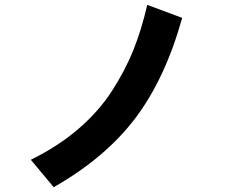

<svg xmlns="http://www.w3.org/2000/svg" viewBox="-20 -779 1040 794"><path d="M107.4 -118.2Q218.8 -172.9 303.2 -245.1Q387.7 -317.4 442.9 -402.8Q498 -488.3 531.7 -572.3Q565.4 -656.2 588.9 -758.8L733.4 -705.1Q663.1 -453.1 539.1 -289.6Q415 -126 202.1 -4.9Z"/></svg>

Font: Gothic A1 Black
Style: Regular
Weight: 900
Version: Version 2.50